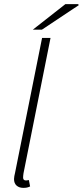

<svg xmlns="http://www.w3.org/2000/svg" viewBox="-20 -903 402 931"><path d="M93 8Q73 8 60.5 -3Q48 -14 48 -35Q48 -41 49.5 -49Q51 -57 53 -65L184 -719H225L94 -63Q93 -56 92.5 -51Q92 -46 92 -42Q92 -28 106 -28Q109 -28 111.5 -28.5Q114 -29 120 -30L126 1Q118 5 110.5 6.5Q103 8 93 8ZM139 -759 297 -883H359L362 -878L183 -759Z"/></svg>

Font: Source Sans 3 ExtraLight Light
Style: Italic
Weight: 300
Italic angle: -11°
Version: Version 3.052;hotconv 1.1.0;makeotfexe 2.6.0